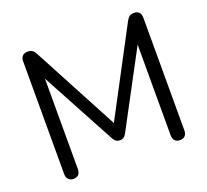

<svg xmlns="http://www.w3.org/2000/svg" viewBox="-123 -862 1102 1020"><g transform="rotate(-20 428.0 -352.5)"><path d="M127.5 7Q109 7 98.8 -4Q88.5 -15 88.5 -34V-671Q88.5 -691 99 -701.5Q109.5 -712 127.5 -712Q144.5 -712 154.2 -705.2Q164 -698.5 172 -683L444.5 -170.5H414.5L686 -683Q694.5 -698.5 703.8 -705.2Q713 -712 730 -712Q748 -712 758 -701.5Q768 -691 768 -671V-34Q768 -15 758.2 -4Q748.5 7 729.5 7Q710.5 7 700.5 -4Q690.5 -15 690.5 -34V-590H713.5L466 -126Q459 -113.5 451.2 -107.5Q443.5 -101.5 429.5 -101.5Q415.5 -101.5 407 -108Q398.5 -114.5 392 -126L141.5 -591H166V-34Q166 -15 156.2 -4Q146.5 7 127.5 7Z"/></g></svg>

Font: Nunito ExtraLight
Style: Regular
Weight: 200
Designer: Vernon Adams
Foundry: Vernon Adams
Version: Version 3.602;April 4, 2023;FontCreator 14.0.0.2856 64-bit